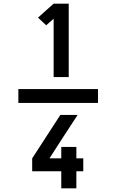

<svg xmlns="http://www.w3.org/2000/svg" viewBox="-20 -868 640 1056"><path d="M275 -444V-765L234 -729L189 -771L275 -848H358V-444ZM317 168V74H157V3L312 -236H407L330 -118L252 3H317V-60H400V3H438V74H400V168ZM81 -302V-378H519V-302Z"/></svg>

Font: Zed Sans Extended
Style: Bold
Weight: 700
Width: 7
Designer: Belleve Invis
Foundry: Belleve Invis
Version: Version 1.0.0; ttfautohint (v1.8.4)